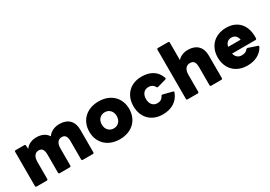

<svg xmlns="http://www.w3.org/2000/svg" viewBox="18 -1716 3783 2694"><g transform="rotate(-30 1909.5 -368.5)"><path d="M82 42H246C257 42 264 35 264 24V-253C264 -339 302 -383 358 -383C413 -383 438 -349 438 -267V24C438 35 445 42 456 42H620C631 42 638 35 638 24V-253C638 -339 675 -383 732 -383C786 -383 812 -349 812 -267V24C812 35 820 42 830 42H995C1005 42 1011 35 1011 24V-342C1011 -477 933 -558 797 -558C716 -558 649 -529 607 -468C571 -526 508 -558 424 -558C347 -558 285 -531 243 -474L240 -530C240 -542 233 -547 222 -547H82C71 -547 64 -540 64 -530V24C64 35 71 42 82 42Z M1429 53C1625 53 1752 -72 1752 -253C1752 -433 1625 -558 1429 -558C1233 -558 1106 -433 1106 -253C1106 -72 1233 53 1429 53ZM1308 -253C1308 -330 1357 -383 1429 -383C1501 -383 1550 -330 1550 -253C1550 -176 1501 -122 1429 -122C1357 -122 1308 -176 1308 -253Z M2126 53C2259 53 2371 -7 2417 -133C2418 -136 2419 -138 2419 -141C2419 -148 2414 -154 2406 -155L2256 -193C2246 -195 2239 -191 2234 -181C2215 -140 2178 -122 2137 -122C2062 -122 2024 -180 2024 -253C2024 -326 2062 -383 2137 -383C2180 -383 2213 -366 2234 -327C2238 -319 2244 -315 2251 -315C2253 -315 2255 -316 2257 -316L2395 -355C2404 -357 2408 -362 2408 -370C2408 -372 2408 -375 2407 -377C2364 -504 2258 -558 2126 -558C1939 -558 1821 -434 1821 -253C1821 -71 1939 53 2126 53Z M2528 42H2692C2703 42 2710 35 2710 24V-253C2710 -339 2751 -383 2809 -383C2867 -383 2893 -349 2893 -267V24C2893 35 2900 42 2911 42H3075C3086 42 3093 35 3093 24V-342C3093 -477 3014 -558 2877 -558C2809 -558 2751 -536 2710 -488V-772C2710 -783 2703 -790 2692 -790H2528C2517 -790 2510 -783 2510 -772V24C2510 35 2517 42 2528 42Z M3496 53C3608 53 3714 10 3768 -91C3770 -95 3771 -98 3771 -101C3771 -107 3767 -111 3760 -114L3618 -162C3609 -164 3601 -162 3594 -154C3573 -125 3540 -112 3497 -112C3441 -112 3404 -144 3389 -202H3768C3780 -202 3786 -208 3787 -219C3798 -419 3692 -558 3496 -558C3308 -558 3187 -433 3187 -253C3187 -72 3308 53 3496 53ZM3591 -311H3389C3401 -371 3438 -402 3493 -402C3546 -402 3580 -369 3591 -311Z"/></g></svg>

Font: LINE Seed JP App_OTF ExtraBold
Style: Regular
Weight: 800
Designer: LINE & Fontrix & Fontworks
Version: Version 1.013